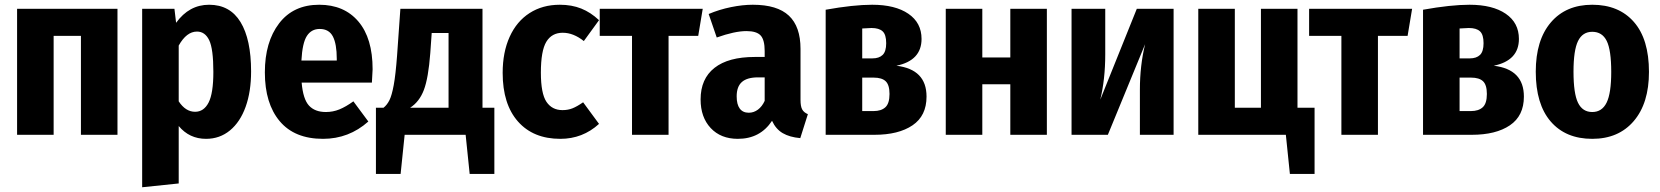

<svg xmlns="http://www.w3.org/2000/svg" viewBox="-20 -568 6996 809"><path d="M321 -417H206V0H52V-531H475V0H321Z M1038 -267Q1038 -182 1015 -118Q992 -54 949 -18.5Q906 17 848 17Q778 17 733 -37V205L579 221V-531H715L722 -472Q777 -548 861 -548Q949 -548 993.5 -475Q1038 -402 1038 -267ZM879 -265Q879 -362 861.5 -398.5Q844 -435 810 -435Q766 -435 733 -376V-141Q762 -97 802 -97Q839 -97 859 -136Q879 -175 879 -265Z M1547 -220H1251Q1257 -150 1282 -123Q1307 -96 1353 -96Q1383 -96 1410 -107Q1437 -118 1469 -141L1532 -56Q1450 17 1341 17Q1221 17 1158.5 -57.5Q1096 -132 1096 -263Q1096 -391 1156 -469.5Q1216 -548 1325 -548Q1430 -548 1490 -477.5Q1550 -407 1550 -276Q1550 -268 1547 -220ZM1399 -320Q1399 -383 1382.5 -414.5Q1366 -446 1327 -446Q1292 -446 1273 -416.5Q1254 -387 1250 -313H1399Z M2063 -114V165H1959L1942 0H1685L1668 165H1564V-114H1596Q1611 -126 1621 -146Q1631 -166 1639 -209.5Q1647 -253 1653 -333L1667 -531H2013V-114ZM1870 -429H1799L1793 -344Q1785 -239 1766 -189Q1747 -139 1708 -114H1870Z M2504 -483 2440 -395Q2396 -430 2351 -430Q2305 -430 2282 -392Q2259 -354 2259 -262Q2259 -174 2282.5 -139Q2306 -104 2350 -104Q2373 -104 2392 -111.5Q2411 -119 2437 -137L2504 -46Q2435 17 2341 17Q2227 17 2162.5 -56Q2098 -129 2098 -261Q2098 -348 2127.5 -413Q2157 -478 2211.5 -513Q2266 -548 2339 -548Q2389 -548 2429 -532Q2469 -516 2504 -483Z M2922 -417H2797V0H2643V-417H2507V-531H2941Z M3384 -87 3352 14Q3307 10 3278 -7Q3249 -24 3233 -59Q3183 17 3089 17Q3017 17 2974.5 -28.5Q2932 -74 2932 -149Q2932 -236 2990.5 -282Q3049 -328 3160 -328H3202V-353Q3202 -400 3185 -418.5Q3168 -437 3125 -437Q3076 -437 3000 -410L2966 -509Q3011 -528 3060 -538Q3109 -548 3152 -548Q3255 -548 3304 -502Q3353 -456 3353 -362V-147Q3353 -120 3360 -107Q3367 -94 3384 -87ZM3202 -143V-242H3174Q3128 -242 3106 -222.5Q3084 -203 3084 -162Q3084 -128 3097 -110.5Q3110 -93 3135 -93Q3156 -93 3173.5 -106Q3191 -119 3202 -143Z M3884 -161Q3884 -80 3825 -40Q3766 0 3664 0H3459V-527Q3576 -548 3655 -548Q3752 -548 3807.5 -510Q3863 -472 3863 -404Q3863 -313 3757 -291Q3884 -276 3884 -161ZM3613 -448V-322H3656Q3684 -322 3699 -336.5Q3714 -351 3714 -386Q3714 -422 3699 -436Q3684 -450 3652 -450Q3641 -450 3613 -448ZM3728 -172Q3728 -210 3712 -225.5Q3696 -241 3661 -241H3613V-100H3661Q3693 -100 3710.5 -116Q3728 -132 3728 -172Z M4237 -213H4119V0H3965V-531H4119V-326H4237V-531H4391V0H4237Z M4925 0H4783V-190Q4783 -292 4805 -382L4648 0H4495V-531H4637V-339Q4637 -234 4616 -148L4770 -531H4925Z M5519 -114V165H5415L5398 0H5029V-531H5183V-114H5293V-531H5447V-114Z M5911 -417H5786V0H5632V-417H5496V-531H5930Z M6401 -161Q6401 -80 6342 -40Q6283 0 6181 0H5976V-527Q6093 -548 6172 -548Q6269 -548 6324.5 -510Q6380 -472 6380 -404Q6380 -313 6274 -291Q6401 -276 6401 -161ZM6130 -448V-322H6173Q6201 -322 6216 -336.5Q6231 -351 6231 -386Q6231 -422 6216 -436Q6201 -450 6169 -450Q6158 -450 6130 -448ZM6245 -172Q6245 -210 6229 -225.5Q6213 -241 6178 -241H6130V-100H6178Q6210 -100 6227.5 -116Q6245 -132 6245 -172Z M6928 -265Q6928 -133 6864 -58Q6800 17 6689 17Q6577 17 6514 -56Q6451 -129 6451 -266Q6451 -399 6514.5 -473.5Q6578 -548 6689 -548Q6801 -548 6864.5 -475.5Q6928 -403 6928 -265ZM6610 -266Q6610 -174 6629 -135Q6648 -96 6689 -96Q6730 -96 6749.5 -135.5Q6769 -175 6769 -265Q6769 -357 6750 -395.5Q6731 -434 6689 -434Q6648 -434 6629 -395Q6610 -356 6610 -266Z"/></svg>

Font: Fira Sans Condensed
Style: Bold
Weight: 700
Width: 3
Designer: bBox Type GmbH & Carrois Corporate GbR & Edenspiekermann AG
Foundry: bBox Type GmbH & Carrois Corporate GbR & Edenspiekermann AG
Version: Version 4.301